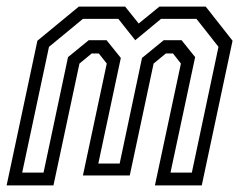

<svg xmlns="http://www.w3.org/2000/svg" viewBox="-30 -560 734 580"><path d="M-10 0 83 -437 208 -540H348L389 -489L451.5 -540H591.5L672.5 -437L579.5 0H438L516.5 -368L492.5 -398.5H471L434 -368L362 -30H220.5L292.5 -368L268.5 -398.5H247L210 -368L131.5 0ZM37 -38.5H101.5L175.5 -387.5L238 -438.5H292L335 -385L267 -66H331.5L399 -385L464.5 -438.5H518.5L559.5 -387.5L485 -38.5H549.5L630 -418.5L563.5 -503H456.5L378.5 -438.5L327.5 -503H220.5L118 -418.5Z"/></svg>

Font: Tourney Condensed Regular
Style: Italic
Weight: 400
Width: 3
Italic angle: -12°
Designer: Tyler Finck
Foundry: Etcetera Type Co
Version: Version 1.010; ttfautohint (v1.8.3)